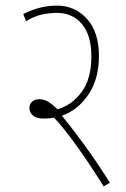

<svg xmlns="http://www.w3.org/2000/svg" viewBox="-20 -652 451 685"><path d="M372 0 350 13Q299 -68 253.5 -131.5Q208 -195 173 -232Q156 -229 137 -229Q109 -229 97 -240.5Q85 -252 85 -267Q85 -281 95 -289.5Q105 -298 119 -298Q139 -298 154 -288Q169 -278 185 -262Q237 -277 271.5 -324Q306 -371 306 -451Q306 -526 272.5 -566Q239 -606 183 -606Q157 -606 129 -600Q101 -594 73 -576L63 -602Q122 -632 183 -632Q247 -632 290 -585Q333 -538 333 -452Q333 -371 296 -315.5Q259 -260 201 -239Q234 -199 278.5 -138.5Q323 -78 372 0Z"/></svg>

Font: Noto Sans ExtraCondensed Thin
Style: Regular
Weight: 100
Width: 2
Designer: Monotype Design Team
Foundry: Monotype Imaging Inc.
Version: Version 2.013; ttfautohint (v1.8.4.7-5d5b)